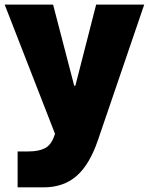

<svg xmlns="http://www.w3.org/2000/svg" viewBox="-23 -575 640 825"><path d="M-2.9 -555.2H205.1L295.9 -206.5H300.8L390.1 -555.2H596.7L397.9 26.9Q361.8 132.8 305.7 181.4Q249.5 230 165 230H52.7V75.7H98.6Q143.1 75.7 169.9 62Q196.8 48.3 210.4 8.3L213.4 0Z"/></svg>

Font: Estedad-FD Black
Style: Regular
Weight: 900
Designer: Amin Abedi
Version: Version 7.3